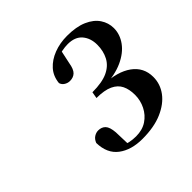

<svg xmlns="http://www.w3.org/2000/svg" viewBox="-118 -941 637 637"><g transform="rotate(-45 201.0 -622.5)"><path d="M209 -413Q157 -413 124.5 -437.5Q92 -462 91 -512Q96 -525 105.5 -531Q115 -537 125 -537Q141 -537 150.5 -527Q160 -517 162 -491L164 -428L143 -449Q156 -440 170.5 -437Q185 -434 200 -434Q230 -434 251 -448Q272 -462 283.5 -485Q295 -508 295 -534Q295 -560 286 -578.5Q277 -597 255.5 -607Q234 -617 197 -617L201 -640Q247 -640 273.5 -652.5Q300 -665 312 -688Q324 -711 324 -740Q324 -771 307 -791Q290 -811 256 -811Q243 -811 228 -808Q213 -805 196 -796L227 -819L215 -763Q211 -738 201 -728.5Q191 -719 175 -719Q165 -719 156 -724.5Q147 -730 144 -740Q147 -770 165 -790Q183 -810 211.5 -821Q240 -832 274 -832Q317 -832 345.5 -819.5Q374 -807 388 -786Q402 -765 402 -740Q402 -711 383.5 -685.5Q365 -660 330 -644Q295 -628 244 -626V-632Q308 -630 344 -604Q380 -578 380 -533Q380 -500 360 -473Q340 -446 302 -429.5Q264 -413 209 -413Z"/></g></svg>

Font: Source Serif 4 48pt SemiBold
Style: Italic
Weight: 600
Italic angle: -12°
Designer: Frank Grießhammer
Foundry: Adobe Systems Incorporated
Version: Version 4.004;hotconv 1.0.116;makeotfexe 2.5.65601